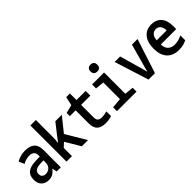

<svg xmlns="http://www.w3.org/2000/svg" viewBox="162 -1807 2855 2855"><g transform="rotate(-45 1590.0 -379.0)"><path d="M212 10Q141 10 97.5 -32.5Q54 -75 54 -155Q54 -244 109 -286Q164 -328 263 -331L362 -334V-358Q362 -412 334 -433.5Q306 -455 259 -455Q224 -455 190 -444.5Q156 -434 125 -417L86 -504Q128 -527 172 -540Q216 -553 270 -553Q367 -553 418.5 -507.5Q470 -462 470 -369V0H384L367 -74H364Q307 10 212 10ZM244 -87Q290 -87 325.5 -118Q361 -149 361 -214V-256L293 -253Q165 -249 165 -162Q165 -122 187.5 -104.5Q210 -87 244 -87Z M590 0V-760H705V-415Q705 -382 703.5 -351Q702 -320 698 -286H701Q714 -306 728 -325Q742 -344 759 -366L897 -542H1033L853 -317L1043 0H912L772 -235L705 -173V0Z M1407 10Q1317 10 1271 -32.5Q1225 -75 1225 -171V-443H1103V-510L1234 -543L1265 -681H1342V-542H1534V-443H1340V-183Q1340 -132 1362.5 -112Q1385 -92 1431 -92Q1475 -92 1537 -109V-10Q1473 10 1407 10Z M1862 -623Q1828 -623 1809 -641Q1790 -659 1790 -695Q1790 -732 1809 -750Q1828 -768 1862 -768Q1896 -768 1914.5 -750Q1933 -732 1933 -695Q1933 -623 1862 -623ZM1651 0V-81L1809 -95V-445L1670 -459V-542H1922V-95L2062 -81V0Z M2315 0 2144 -542H2259L2348 -230Q2357 -198 2366.5 -164.5Q2376 -131 2384 -99H2387Q2394 -131 2403.5 -164.5Q2413 -198 2422 -230L2508 -542H2626L2450 0Z M2949 10Q2827 10 2760 -62.5Q2693 -135 2693 -271Q2693 -403 2754 -477.5Q2815 -552 2924 -552Q3023 -552 3080 -488Q3137 -424 3137 -306V-240H2813Q2815 -165 2854.5 -128Q2894 -91 2963 -91Q3007 -91 3044 -102.5Q3081 -114 3114 -130V-28Q3082 -11 3041.5 -0.5Q3001 10 2949 10ZM3023 -327Q3022 -388 2995 -421.5Q2968 -455 2923 -455Q2876 -455 2847 -422.5Q2818 -390 2814 -327Z"/></g></svg>

Font: Noto Sans Mono Condensed SemiBold
Style: Regular
Weight: 600
Width: 3
Designer: Monotype Design Team
Foundry: Monotype Imaging Inc.
Version: Version 2.014